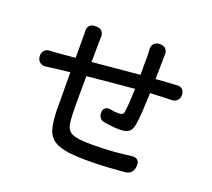

<svg xmlns="http://www.w3.org/2000/svg" viewBox="-133 -949 1265 1147"><g transform="rotate(20 500.0 -376.0)"><path d="M47 -462Q45 -485 57.5 -499.5Q70 -514 92 -515Q104 -515 121 -516.5Q138 -518 155 -519L252 -528V-650Q252 -663 252 -676Q252 -689 251 -696Q250 -719 262 -732.5Q274 -746 297 -746H305Q328 -746 340.5 -732.5Q353 -719 352 -696Q352 -690 351.5 -680Q351 -670 351 -655L350 -537L651 -565V-695Q651 -707 650.5 -714Q650 -721 649 -726Q648 -749 660.5 -763Q673 -777 696 -777H700Q723 -777 735.5 -763Q748 -749 747 -726Q746 -719 746 -717.5Q746 -716 746 -698L744 -572L839 -579Q852 -580 861.5 -580Q871 -580 876 -581Q898 -583 911.5 -570.5Q925 -558 925 -535Q925 -514 911.5 -500.5Q898 -487 876 -487Q869 -487 859 -486.5Q849 -486 838 -486L742 -482Q740 -425 736.5 -367Q733 -309 727 -276Q720 -240 701 -227.5Q682 -215 646 -215Q619 -215 595.5 -217.5Q572 -220 548 -224Q529 -226 517.5 -240Q506 -254 507 -274Q507 -294 519 -303Q531 -312 550 -310Q563 -307 578.5 -305.5Q594 -304 604 -304Q621 -304 629.5 -309Q638 -314 639 -330Q643 -353 645.5 -392.5Q648 -432 649 -475Q577 -469 498.5 -461.5Q420 -454 350 -447Q349 -398 349 -351Q349 -304 349 -266.5Q349 -229 350 -209Q351 -170 355.5 -144Q360 -118 375 -102.5Q390 -87 424.5 -80.5Q459 -74 520 -74Q598 -74 658 -79Q718 -84 768 -91Q791 -94 804.5 -82.5Q818 -71 816 -48V-43Q815 -20 801 -4.5Q787 11 764 13Q715 17 657.5 21Q600 25 526 25Q435 25 381 14Q327 3 300 -22.5Q273 -48 264 -90Q255 -132 253 -194L252 -436L162 -426Q139 -423 129 -421.5Q119 -420 102 -418Q80 -415 64.5 -427Q49 -439 47 -462Z"/></g></svg>

Font: Chiron GoRound TC M
Style: Regular
Weight: 500
Designer: Ryoko NISHIZUKA 西塚涼子 (kana, bopomofo & ideographs); Paul D. Hunt (Latin, Greek & Cyrillic); Sandoll Communications 산돌커뮤니
Foundry: Adobe
Version: Version 1.000;hotconv 1.1.1;makeotfexe 2.6.0